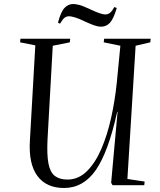

<svg xmlns="http://www.w3.org/2000/svg" viewBox="-20 -923 797 957"><path d="M615 -31 701 -18 699 0H541L534 -12L566 -365H564Q520 -166 458 -76Q396 14 299 14Q211 14 166.5 -46Q122 -106 129 -222L156 -697L80 -712L82 -730H330L328 -712L243 -695L217 -230Q213 -152 221.5 -108Q230 -64 253.5 -46Q277 -28 316 -28Q371 -28 413 -69.5Q455 -111 485 -180.5Q515 -250 534 -336Q553 -422 562 -510L580 -695L497 -712L499 -730H731L729 -712L656 -695ZM484 -790Q468 -790 448.5 -797Q429 -804 403 -816Q375 -830 354.5 -836Q334 -842 325 -842Q312 -842 302.5 -835Q293 -828 279 -805L269 -810Q283 -864 301.5 -883.5Q320 -903 345 -903Q356 -903 374.5 -898.5Q393 -894 431 -876Q484 -851 504 -851Q517 -851 527 -858Q537 -865 550 -888L562 -883Q546 -829 528 -809.5Q510 -790 484 -790Z"/></svg>

Font: Literata 72pt
Style: Italic
Weight: 400
Italic angle: -2°
Designer: Latin by Veronika Burian and Jose Scaglione. Greek by Irene Vlachou. Cyrillic by Vera Evstafieva
Foundry: TypeTogether
Version: Version 3.002